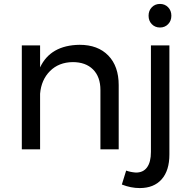

<svg xmlns="http://www.w3.org/2000/svg" viewBox="-20 -760 961 977"><path d="M584 -327V0H491V-302Q491 -369 453.5 -406.5Q416 -444 350 -444Q279 -443 234.5 -398.5Q190 -354 184 -283V0H91V-529H184V-417Q237 -530 385 -532Q478 -532 531 -477.5Q584 -423 584 -327ZM670 118Q708 119 728 92Q748 65 748 13V-529H842V26Q842 108 802.5 152.5Q763 197 691 197Q646 197 600 179L622 108Q644 116 670 118ZM852 -680Q852 -654 835.5 -637Q819 -620 794 -620Q769 -620 752.5 -637Q736 -654 736 -680Q736 -706 752.5 -723Q769 -740 794 -740Q819 -740 835.5 -723Q852 -706 852 -680Z"/></svg>

Font: Montserrat
Style: Regular
Weight: 400
Designer: Julieta Ulanovsky
Foundry: Julieta Ulanovsky
Version: Version 6.001